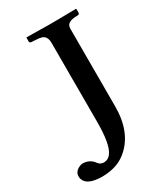

<svg xmlns="http://www.w3.org/2000/svg" viewBox="-287 -735 870 1004"><g transform="rotate(-30 148.5 -232.5)"><path d="M69.8 122.1Q120.6 122.1 136.2 31.7Q144 -14.2 144 -81.1V-554.2Q144 -596.2 117.2 -605.5Q103 -610.4 73.2 -611.8L53.2 -612.8Q45.4 -614.3 43.9 -621.1V-645L45.9 -647Q140.1 -645 184.1 -645Q249.5 -645 342.8 -647L345.2 -645V-621.1Q343.3 -614.3 336.9 -612.8L319.8 -611.8Q272 -609.4 267.1 -580.6Q266.1 -574.7 266.1 -568.8V-103Q266.1 53.7 173.3 132.3Q169.4 135.7 166 138.2Q112.8 180.7 26.9 182.1Q-67.4 182.1 -81.1 133.8Q-83 126.5 -83 119.1Q-83 90.3 -50.8 75.7Q-40.5 70.8 -32.2 70.8Q9.8 70.8 34.2 103Q36.1 105.5 37.1 106.9Q49.3 122.1 69.8 122.1Z"/></g></svg>

Font: Linux Libertine O
Style: Semibold
Weight: 700
Designer: Philipp H. Poll
Foundry: Philipp H. Poll
Version: Version 5.0.0